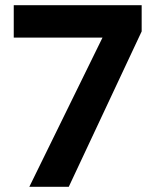

<svg xmlns="http://www.w3.org/2000/svg" viewBox="-20 -720 596 740"><path d="M93 0H245L526 -599V-700H33V-575H375Z"/></svg>

Font: HB Figtree Prototype
Style: Bold
Weight: 700
Designer: Alfredo Marco Pradil
Foundry: Hanken Design Co.®
Version: Version 1.002;Glyphs 3.2 (3228)